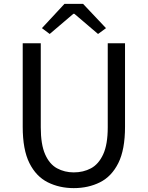

<svg xmlns="http://www.w3.org/2000/svg" viewBox="-20 -956 761 989"><path d="M360 13Q286 13 226 -17Q166 -47 131.5 -116Q97 -185 97 -303V-733H190V-300Q190 -212 212.5 -161Q235 -110 274 -89Q313 -68 360 -68Q409 -68 448.5 -89Q488 -110 511.5 -161Q535 -212 535 -300V-733H624V-303Q624 -185 589.5 -116Q555 -47 495 -17Q435 13 360 13ZM485 -781 363 -885H358L236 -781L196 -811L312 -936H408L526 -811Z"/></svg>

Font: Source Han Sans & Saira Hybrid
Style: Regular
Weight: 400
Designer: Ryoko NISHIZUKA 西塚涼子 (kana & ideographs); Paul D. Hunt (Latin, Greek & Cyrillic); Wenlong ZHANG 张文龙 (bopomofo); Sandoll 
Foundry: Adobe Systems Incorporated
Version: Version 1.00;August 2, 2021;FontCreator 13.0.0.2675 64-bit